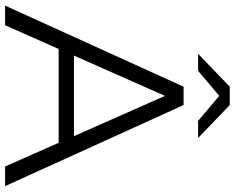

<svg xmlns="http://www.w3.org/2000/svg" viewBox="-104 -817 921 753"><g transform="rotate(90 356.5 -440.5)"><path d="M2 0H79L172 -210H540L633 0H710L392 -700H320ZM191 -757H258L356 -840L454 -757H521L392 -881H320ZM198 -270 356 -627 514 -270Z"/></g></svg>

Font: Chess Sans
Style: Regular
Weight: 400
Designer: Wolf Bōese
Foundry: Wolf Bōese
Version: Version 7.223;Glyphs 3.3 (3306)